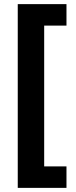

<svg xmlns="http://www.w3.org/2000/svg" viewBox="-20 -746 366 930"><path d="M302 164H66V-726H302V-622H194V60H302Z"/></svg>

Font: Noto Sans Cherokee
Style: Regular
Weight: 400
Designer: Monotype Design Team
Foundry: Monotype Imaging Inc.
Version: Version 2.001